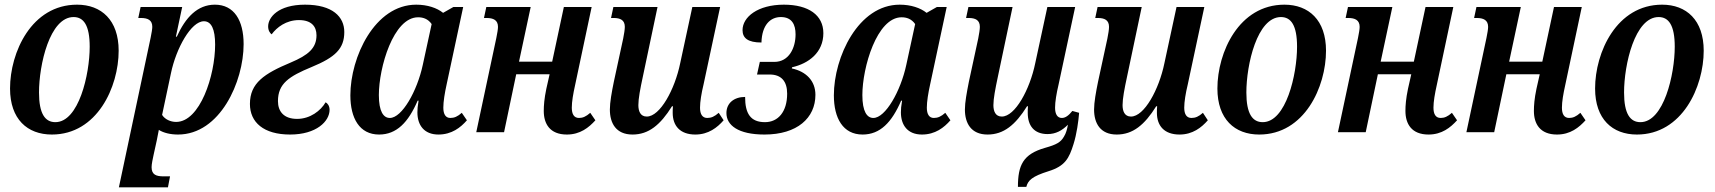

<svg xmlns="http://www.w3.org/2000/svg" viewBox="-20 -566 7343 822"><path d="M202 10C396 10 488 -194 488 -349C488 -480 414 -546 310 -546C115 -546 23 -342 23 -187C23 -56 97 10 202 10ZM217 -43C173 -43 147 -79 147 -170C147 -289 193 -493 295 -493C338 -493 364 -458 364 -366C364 -247 317 -43 217 -43Z M489 236H699L708 189H680C649 189 629 182 629 150C629 136 634 114 638 95L651 36C654 22 658 2 660 -10C680 3 710 10 742 10C922 10 1023 -216 1023 -377C1023 -479 982 -546 900 -546C825 -546 774 -491 737 -409H733L760 -536H582L572 -489H583C613 -489 632 -480 632 -451C632 -442 629 -425 625 -405ZM734 -44C710 -44 686 -55 674 -74L712 -253C734 -359 798 -475 853 -475C885 -475 901 -441 901 -375C901 -242 836 -44 734 -44Z M1222 10C1335 10 1391 -47 1391 -96C1391 -113 1382 -124 1374 -128C1353 -92 1308 -57 1252 -57C1196 -57 1170 -88 1170 -133C1170 -208 1217 -239 1314 -279C1416 -321 1454 -358 1454 -429C1454 -494 1404 -546 1286 -546C1170 -546 1128 -491 1128 -453C1128 -435 1136 -424 1143 -419C1165 -449 1205 -480 1260 -480C1313 -480 1335 -453 1335 -415C1335 -360 1300 -330 1224 -298C1112 -251 1050 -211 1050 -121C1050 -42 1109 10 1222 10Z M1603 10C1678 10 1728 -42 1768 -135H1772C1768 -112 1767 -98 1767 -85C1767 -30 1796 10 1857 10C1914 10 1952 -20 1979 -51L1957 -83C1939 -67 1925 -61 1908 -61C1888 -61 1878 -77 1878 -105C1878 -131 1884 -168 1892 -204L1963 -536H1921L1877 -511C1851 -532 1810 -546 1762 -546C1584 -546 1480 -321 1480 -158C1480 -60 1519 10 1603 10ZM1649 -61C1622 -61 1602 -88 1602 -159C1602 -277 1664 -492 1770 -492C1790 -492 1812 -486 1828 -463L1790 -288C1766 -176 1701 -61 1649 -61Z M2407 10C2464 10 2501 -20 2529 -51L2507 -83C2489 -67 2475 -61 2459 -61C2437 -61 2428 -78 2428 -105C2428 -131 2434 -165 2442 -201L2513 -536H2394L2344 -302H2202L2252 -536H2062L2052 -489H2063C2092 -489 2112 -480 2112 -451C2112 -441 2109 -424 2105 -404L2019 0H2138L2190 -248H2333L2319 -186C2310 -143 2308 -114 2308 -91C2308 -36 2334 10 2407 10Z M2688 10C2757 10 2807 -31 2857 -111H2861C2860 -101 2860 -91 2860 -83C2860 -28 2891 10 2957 10C3013 10 3051 -20 3078 -51L3057 -83C3039 -67 3025 -61 3008 -61C2987 -61 2977 -77 2977 -105C2977 -130 2983 -167 2992 -204L3063 -536H2944L2892 -295C2869 -183 2806 -67 2749 -67C2721 -67 2713 -91 2713 -116C2713 -144 2721 -186 2732 -237L2795 -536H2606L2596 -489H2607C2636 -489 2655 -480 2655 -451C2655 -440 2652 -421 2648 -401L2608 -216C2599 -172 2591 -128 2591 -97C2591 -39 2617 10 2688 10Z M3253 10C3393 10 3471 -61 3471 -160C3471 -220 3431 -260 3370 -273L3371 -278C3442 -294 3505 -341 3505 -424C3505 -501 3442 -546 3336 -546C3224 -546 3159 -493 3159 -437C3159 -403 3182 -384 3240 -384C3242 -459 3278 -493 3323 -493C3371 -493 3386 -460 3386 -419C3386 -361 3358 -301 3295 -301H3233L3221 -247H3275C3325 -247 3350 -218 3350 -165C3350 -87 3311 -43 3255 -43C3193 -43 3170 -80 3170 -151C3122 -151 3090 -124 3090 -82C3090 -30 3140 10 3253 10Z M3673 10C3748 10 3798 -42 3838 -135H3842C3838 -112 3837 -98 3837 -85C3837 -30 3866 10 3927 10C3984 10 4022 -20 4049 -51L4027 -83C4009 -67 3995 -61 3978 -61C3958 -61 3948 -77 3948 -105C3948 -131 3954 -168 3962 -204L4033 -536H3991L3947 -511C3921 -532 3880 -546 3832 -546C3654 -546 3550 -321 3550 -158C3550 -60 3589 10 3673 10ZM3719 -61C3692 -61 3672 -88 3672 -159C3672 -277 3734 -492 3840 -492C3860 -492 3882 -486 3898 -463L3860 -288C3836 -176 3771 -61 3719 -61Z M4208 10C4277 10 4327 -31 4377 -111H4381C4380 -101 4380 -91 4380 -83C4380 -28 4407 8 4465 8C4500 8 4527 -7 4552 -32C4549 -14 4544 5 4535 19C4521 43 4504 53 4454 67C4360 94 4338 141 4338 234H4374C4381 206 4399 189 4469 167C4540 145 4557 112 4576 51C4590 7 4597 -47 4600 -83L4571 -91C4555 -71 4541 -61 4526 -61C4507 -61 4497 -77 4497 -105C4497 -130 4503 -166 4512 -204L4583 -536H4464L4412 -295C4389 -183 4326 -67 4269 -67C4241 -67 4233 -91 4233 -116C4233 -144 4241 -185 4252 -237L4315 -536H4126L4116 -489H4127C4156 -489 4175 -480 4175 -451C4175 -441 4172 -421 4168 -401L4128 -216C4119 -170 4111 -128 4111 -97C4111 -39 4137 10 4208 10Z M4761 10C4830 10 4880 -31 4930 -111H4934C4933 -101 4933 -91 4933 -83C4933 -28 4964 10 5030 10C5086 10 5124 -20 5151 -51L5130 -83C5112 -67 5098 -61 5081 -61C5060 -61 5050 -77 5050 -105C5050 -130 5056 -167 5065 -204L5136 -536H5017L4965 -295C4942 -183 4879 -67 4822 -67C4794 -67 4786 -91 4786 -116C4786 -144 4794 -186 4805 -237L4868 -536H4679L4669 -489H4680C4709 -489 4728 -480 4728 -451C4728 -440 4725 -421 4721 -401L4681 -216C4672 -172 4664 -128 4664 -97C4664 -39 4690 10 4761 10Z M5371 10C5565 10 5657 -194 5657 -349C5657 -480 5583 -546 5479 -546C5284 -546 5192 -342 5192 -187C5192 -56 5266 10 5371 10ZM5386 -43C5342 -43 5316 -79 5316 -170C5316 -289 5362 -493 5464 -493C5507 -493 5533 -458 5533 -366C5533 -247 5486 -43 5386 -43Z M6096 10C6153 10 6190 -20 6218 -51L6196 -83C6178 -67 6164 -61 6148 -61C6126 -61 6117 -78 6117 -105C6117 -131 6123 -165 6131 -201L6202 -536H6083L6033 -302H5891L5941 -536H5751L5741 -489H5752C5781 -489 5801 -480 5801 -451C5801 -441 5798 -424 5794 -404L5708 0H5827L5879 -248H6022L6008 -186C5999 -143 5997 -114 5997 -91C5997 -36 6023 10 6096 10Z M6646 10C6703 10 6740 -20 6768 -51L6746 -83C6728 -67 6714 -61 6698 -61C6676 -61 6667 -78 6667 -105C6667 -131 6673 -165 6681 -201L6752 -536H6633L6583 -302H6441L6491 -536H6301L6291 -489H6302C6331 -489 6351 -480 6351 -451C6351 -441 6348 -424 6344 -404L6258 0H6377L6429 -248H6572L6558 -186C6549 -143 6547 -114 6547 -91C6547 -36 6573 10 6646 10Z M6988 10C7182 10 7274 -194 7274 -349C7274 -480 7200 -546 7096 -546C6901 -546 6809 -342 6809 -187C6809 -56 6883 10 6988 10ZM7003 -43C6959 -43 6933 -79 6933 -170C6933 -289 6979 -493 7081 -493C7124 -493 7150 -458 7150 -366C7150 -247 7103 -43 7003 -43Z"/></svg>

Font: Noto Serif Condensed SemiBold
Style: Italic
Weight: 600
Width: 3
Italic angle: -12°
Designer: Monotype Design Team
Foundry: Monotype Imaging Inc.
Version: Version 2.014